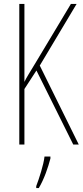

<svg xmlns="http://www.w3.org/2000/svg" viewBox="-20 -734 420 975"><path d="M380 0 182 -401 369 -714H340L160 -414C132 -368 112 -336 104 -318V-714H78V0H104V-282L165 -376L352 0ZM236 71V61H206C202 101 178 175 164 211V221H177C204 176 224 117 236 71Z"/></svg>

Font: Noto Sans Georgian ExtraCondensed Thin
Style: Regular
Weight: 100
Width: 2
Designer: Monotype Design Team, Akaki Razmadze
Foundry: Google LLC
Version: Version 2.005